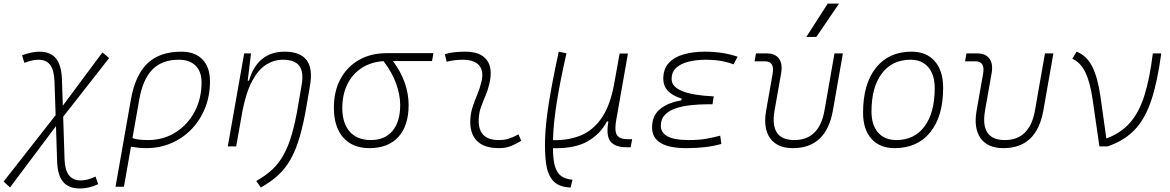

<svg xmlns="http://www.w3.org/2000/svg" viewBox="-48 -815 6513 1069"><path d="M7.8 228.5 -27.8 195.8 261.7 -173.8 255.4 -361.3Q253.4 -423.8 231.7 -453.1Q210 -482.4 166.5 -482.4Q130.9 -482.4 87.9 -464.8L74.7 -507.3Q131.3 -527.3 170.9 -527.3Q232.9 -527.3 263.7 -489.5Q294.4 -451.7 296.9 -371.6L301.8 -226.6L522.5 -523.4L559.6 -491.7L303.7 -165L311.5 73.2Q314.9 189.5 401.9 189.5Q439.5 189.5 483.9 168L498.5 210.4Q447.8 234.4 397.5 234.4Q334.5 234.4 303.5 197.8Q272.5 161.1 270 83.5L263.7 -112.8Z M961.9 -527.3Q1037.6 -527.3 1079.3 -484.1Q1121.1 -440.9 1121.1 -361.3Q1121.1 -282.2 1094.2 -214.6Q1067.4 -147 1019.3 -96.7Q971.2 -46.4 906.5 -18.3Q841.8 9.8 765.6 9.8Q744.1 9.8 723.4 7.6Q702.6 5.4 681.2 2L642.1 224.6H595.2L680.7 -260.3Q705.1 -397.5 773.2 -462.4Q841.3 -527.3 961.9 -527.3ZM689.5 -46.4Q717.8 -35.2 776.4 -35.2Q861.3 -35.2 928.7 -77.4Q996.1 -119.6 1035.2 -192.4Q1074.2 -265.1 1074.2 -356.4Q1074.2 -416.5 1041 -449.5Q1007.8 -482.4 947.3 -482.4Q854.5 -482.4 800.8 -428.2Q747.1 -374 727.1 -259.3Z M1220.2 0 1311.5 -517.6H1349.6L1331.1 -365.7H1338.4Q1359.9 -442.9 1409.9 -485.1Q1460 -527.3 1536.6 -527.3Q1710.4 -527.3 1678.2 -340.3L1659.2 -228Q1642.1 -127 1621.1 -54.4Q1600.1 18.1 1571 70.1Q1542 122.1 1501.2 159.9Q1460.4 197.8 1403.8 229L1378.9 192.4Q1430.7 163.6 1467.8 128.9Q1504.9 94.2 1531.2 46.6Q1557.6 -1 1576.9 -67.6Q1596.2 -134.3 1611.8 -227.1L1631.8 -344.2Q1643.6 -413.1 1618.7 -447.8Q1593.8 -482.4 1526.9 -482.4Q1477.5 -482.4 1434.3 -455.3Q1391.1 -428.2 1357.2 -366.2Q1323.2 -304.2 1302.2 -198.7L1267.1 0Z M2009.3 9.8Q1915 9.8 1863 -49.3Q1811 -108.4 1811 -215.8Q1811 -307.1 1847.7 -375.2Q1884.3 -443.4 1950.7 -481.2Q2017.1 -519 2106 -519H2365.2L2357.4 -475.1H2139.6Q2184.1 -416 2205.6 -354Q2227.1 -292 2227.1 -230.5Q2227.1 -115.7 2170.2 -53Q2113.3 9.8 2009.3 9.8ZM2087.4 -474.6Q2018.1 -470.2 1966.3 -436.8Q1914.6 -403.3 1886.2 -346.2Q1857.9 -289.1 1857.9 -213.9Q1857.9 -128.4 1899.4 -81.8Q1940.9 -35.2 2016.6 -35.2Q2094.7 -35.2 2137.5 -86.4Q2180.2 -137.7 2180.2 -230.5Q2180.2 -285.6 2157.7 -348.9Q2135.3 -412.1 2087.4 -474.6Z M2838.9 -66.9 2854 -31.2Q2827.1 -14.2 2797.6 -2.2Q2768.1 9.8 2729.5 9.8Q2647 9.8 2606.4 -31.7Q2565.9 -73.2 2570.8 -153.3Q2573.2 -189.9 2585 -224.4Q2596.7 -258.8 2610.4 -291.5Q2624 -324.2 2631.3 -355Q2647.5 -417.5 2620.4 -450Q2593.3 -482.4 2528.3 -482.4Q2481.9 -482.4 2439 -471.2L2428.7 -513.7Q2457.5 -522 2486.3 -524.7Q2515.1 -527.3 2543.9 -527.3Q2627 -527.3 2662.4 -480.7Q2697.8 -434.1 2675.8 -345.2Q2667.5 -310.5 2654.5 -280.5Q2641.6 -250.5 2630.9 -221.2Q2620.1 -191.9 2617.7 -157.7Q2609.4 -35.2 2729 -35.2Q2759.8 -35.2 2783.2 -42.5Q2806.6 -49.8 2838.9 -66.9Z M3128.9 229 3121.1 228.5Q3059.6 224.6 3030 189.9Q3000.5 155.3 2992.4 95.7Q2984.4 36.1 2986.8 -42.5Q2989.3 -124 3007.8 -241.7Q3026.4 -359.4 3063 -527.3L3106 -518.1Q3069.3 -356.9 3051.3 -241.5Q3033.2 -126 3031.2 -42Q3031.2 -38.1 3031.2 -34.7H3038.6Q3119.6 -33.7 3186.3 -61.3Q3252.9 -88.9 3300 -155.5Q3347.2 -222.2 3369.6 -337.9L3373 -357.9Q3373.5 -358.9 3373.5 -359.9V-359.4L3401.9 -517.1H3448.2L3382.3 -143.1Q3372.6 -85.9 3387 -63Q3401.4 -40 3447.3 -40H3471.7L3463.4 4.9H3439.5Q3377 4.9 3351.1 -27.3Q3325.2 -59.6 3339.4 -138.7H3331.1Q3295.4 -69.8 3224.9 -28.8Q3154.3 12.2 3033.7 10.3H3030.8Q3030.8 57.6 3037.8 94.5Q3044.9 131.3 3064.7 154.3Q3084.5 177.2 3124 183.6L3139.6 186Z M3773.9 9.8Q3582.5 9.8 3582.5 -105Q3582.5 -171.9 3627.7 -208.3Q3672.9 -244.6 3745.6 -255.9L3747.6 -266.1Q3645 -296.9 3645 -377Q3645 -431.6 3675.8 -464.6Q3706.5 -497.6 3759 -512.5Q3811.5 -527.3 3876.5 -527.3Q3977.5 -527.3 4059.1 -499L4035.6 -456.5Q3971.7 -482.4 3879.4 -482.4Q3829.6 -482.4 3786.6 -471.9Q3743.7 -461.4 3717.5 -438Q3691.4 -414.6 3691.4 -374.5Q3691.4 -289.6 3925.8 -278.3L3918.9 -234.4H3891.1Q3842.8 -234.4 3796.4 -229.2Q3750 -224.1 3712.6 -211.2Q3675.3 -198.2 3653.3 -174.8Q3631.3 -151.4 3631.3 -115.2Q3631.3 -35.2 3785.6 -35.2Q3846.2 -35.2 3887.7 -43Q3929.2 -50.8 3961.9 -59.6L3968.3 -13.7Q3888.2 9.8 3773.9 9.8Z M4366.7 9.8Q4278.8 9.8 4239.5 -45.9Q4200.2 -101.6 4217.8 -200.2L4253.9 -405.3Q4265.6 -473.6 4210.9 -473.6H4153.3L4161.1 -517.6H4221.7Q4268.6 -517.6 4289.6 -488Q4310.5 -458.5 4300.8 -405.3L4264.6 -200.2Q4235.8 -35.2 4374.5 -35.2Q4513.7 -35.2 4542.5 -200.2L4598.1 -517.6H4645L4589.4 -200.2Q4552.2 9.8 4366.7 9.8ZM4441.4 -609.4 4560.5 -794.9H4623.5L4497.1 -609.4Z M4932.6 9.8Q4850.1 9.8 4803.7 -42.5Q4757.3 -94.7 4757.3 -187.5Q4757.3 -347.7 4828.9 -437.5Q4900.4 -527.3 5027.3 -527.3Q5110.4 -527.3 5156.7 -474.1Q5203.1 -420.9 5203.1 -325.2Q5203.1 -167.5 5131.6 -78.9Q5060.1 9.8 4932.6 9.8ZM4942.4 -35.2Q5043 -35.2 5099.6 -111.3Q5156.2 -187.5 5156.2 -323.7Q5156.2 -398.4 5120.8 -440.4Q5085.4 -482.4 5021.5 -482.4Q4919.4 -482.4 4861.8 -406Q4804.2 -329.6 4804.2 -193.8Q4804.2 -119.1 4840.8 -77.1Q4877.4 -35.2 4942.4 -35.2Z M5538.6 9.8Q5450.7 9.8 5411.4 -45.9Q5372.1 -101.6 5389.6 -200.2L5425.8 -405.3Q5437.5 -473.6 5382.8 -473.6H5325.2L5333 -517.6H5393.6Q5440.4 -517.6 5461.4 -488Q5482.4 -458.5 5472.7 -405.3L5436.5 -200.2Q5407.7 -35.2 5546.4 -35.2Q5685.5 -35.2 5714.4 -200.2L5770 -517.6H5816.9L5761.2 -200.2Q5724.1 9.8 5538.6 9.8Z M6073.2 0 6035.2 -262.2Q6021.5 -358.4 5994.4 -413.3Q5967.3 -468.3 5922.4 -487.8L5945.8 -527.3Q6001.5 -506.3 6032.7 -445.3Q6064 -384.3 6079.1 -276.9L6111.8 -43.9Q6192.4 -73.7 6243.2 -131.3Q6293.9 -189 6323.7 -283.4Q6353.5 -377.9 6370.6 -517.6H6417.5Q6396.5 -359.4 6361.8 -255.9Q6327.1 -152.3 6268.8 -91.6Q6210.4 -30.8 6118.2 0Z"/></svg>

Font: Cascadia Code NF ExtraLight
Style: Italic
Weight: 200
Italic angle: -10°
Monospace: yes
Designer: Aaron Bell
Foundry: Saja Typeworks
Version: Version 2404.023; ttfautohint (v1.8.4)